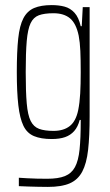

<svg xmlns="http://www.w3.org/2000/svg" viewBox="-20 -538 433 754"><path d="M168 196Q149 196 129 195.5Q109 195 90.5 194.5Q72 194 54 193V160Q69 161 86.5 162Q104 163 124.5 163.5Q145 164 165 164Q209 164 235 153.5Q261 143 274.5 118Q288 93 292.5 49Q297 5 297 -62V-67H293Q286 -40 271.5 -23.5Q257 -7 235.5 0.5Q214 8 183 8Q141 8 113.5 -3.5Q86 -15 72 -44Q58 -73 52 -124.5Q46 -176 46 -255Q46 -335 51.5 -386.5Q57 -438 72 -466.5Q87 -495 114 -506.5Q141 -518 183 -518Q211 -518 233.5 -512Q256 -506 272.5 -488Q289 -470 297 -435H301L305 -510H332V-82Q332 -3 326 50.5Q320 104 303 136Q286 168 254 182Q222 196 168 196ZM190 -24Q230 -24 254 -43Q278 -62 287 -105Q293 -135 295 -171Q297 -207 297 -255Q297 -304 295.5 -338Q294 -372 289 -398Q279 -446 255 -466Q231 -486 190 -486Q154 -486 132.5 -478Q111 -470 100 -446.5Q89 -423 85 -377Q81 -331 81 -255Q81 -178 85 -132Q89 -86 100.5 -63Q112 -40 133.5 -32Q155 -24 190 -24Z"/></svg>

Font: Saira ExtraCondensed Thin
Style: Regular
Weight: 250
Width: 2
Designer: Hector Gatti with collaboration of the Omnibus-Type team
Foundry: Omnibus-Type
Version: Version 1.101